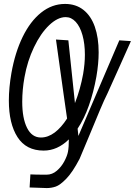

<svg xmlns="http://www.w3.org/2000/svg" viewBox="-20 -755 686 976"><path d="M25 -244Q25 -308.5 38 -383.5Q56.5 -488 95.2 -567.5Q134 -647 189.2 -691Q244.5 -735 310.5 -735Q365.5 -735 404 -704.8Q442.5 -674.5 462 -619Q481.5 -563.5 481.5 -488.5Q481.5 -432 470 -365.5Q456 -287 432 -219Q408 -151 374.5 -101L378.5 -64L586.5 -550L645.5 -546L584.5 -409.5Q545.5 -324 526 -279.5Q510.5 -249 487.8 -195Q465 -141 430 -56Q392 36.5 384.5 52.5Q349 120.5 317.2 153.2Q285.5 186 263.2 193.5Q241 201 217.5 201Q202 201 161 199Q149.5 199 130.5 198L134.5 131.5Q157 133 216.5 133Q245.5 133 269 112.8Q292.5 92.5 307 65Q321.5 37.5 325.5 16.5Q330 -7.5 330 -46.5Q272 10.5 202 10.5Q113 10.5 69 -58Q25 -126.5 25 -244ZM321 -152.5Q315 -198.5 303.5 -274.5Q272.5 -492.5 264.5 -554L327.5 -550L361 -231Q388.5 -301.5 402.5 -378.5Q411.5 -431 411.5 -476.5Q411.5 -533 399.2 -576.5Q387 -620 364.8 -644Q342.5 -668 314 -668Q273 -668 229.8 -626.8Q186.5 -585.5 152.8 -515Q119 -444.5 104.5 -362.5Q93 -298.5 93 -238Q93 -154 117.5 -105Q142 -56 188 -56Q224 -56 257.8 -81.2Q291.5 -106.5 321 -152.5Z"/></svg>

Font: JuliaMono
Style: Bold Italic
Weight: 700
Italic angle: -9°
Monospace: yes
Designer: cormullion
Foundry: corm
Version: Version 0.057; ttfautohint (v1.8.4)